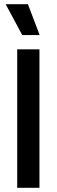

<svg xmlns="http://www.w3.org/2000/svg" viewBox="-20 -895 270 915"><path d="M62 0V-660H168V0ZM86 -728 7 -875H113L169 -728Z"/></svg>

Font: Bricolage Grotesque Condensed Medium
Style: Regular
Weight: 500
Width: 3
Designer: Mathieu Triay
Foundry: Atelier Triay
Version: Version 1.000;gftools[0.9.30]